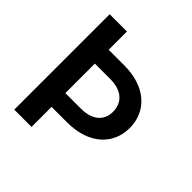

<svg xmlns="http://www.w3.org/2000/svg" viewBox="-189 -881 1035 1035"><g transform="rotate(45 328.5 -363.5)"><path d="M68.9 -727.3V0H200.6V-152.7H318.5C486.9 -152.7 579.5 -246.4 579.5 -370C579.5 -493.6 486.9 -588.1 318.5 -588.1H200.6V-727.3ZM200.6 -257.8V-482.6H318.5C410.2 -482.6 453.8 -433.9 453.8 -368.6C453.8 -304 410.2 -257.8 318.5 -257.8Z"/></g></svg>

Font: Margiela Sans Semi Bold
Style: Regular
Weight: 600
Designer: Stefan Endress, Andreas Faust
Version: Version 1.100;FEAKit 1.0